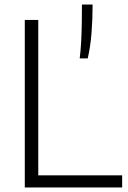

<svg xmlns="http://www.w3.org/2000/svg" viewBox="-20 -828 566 848"><path d="M89.5 0V-740H149V-53.5H519.5V0ZM332 -570Q336.5 -605.5 338.5 -644.2Q340.5 -683 341.2 -724.2Q342 -765.5 342 -808H389Q389 -742.5 384.2 -682.2Q379.5 -622 367.5 -570Z"/></svg>

Font: Encode Sans Condensed Thin Light
Style: Regular
Weight: 300
Version: Version 3.002